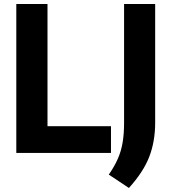

<svg xmlns="http://www.w3.org/2000/svg" viewBox="-20 -760 852 954"><path d="M61 0V-740H216V-133H531.5V0ZM620.5 174 520.5 107.5Q548.5 67.5 565.2 29.5Q582 -8.5 589.2 -51.5Q596.5 -94.5 596.5 -149.5V-740H751V-150.5Q751 -57.5 721.8 18.5Q692.5 94.5 620.5 174Z"/></svg>

Font: Encode Sans SemiCondensed SemiCondensed
Style: Bold
Weight: 700
Width: 4
Designer: Multiple Designers
Foundry: Impallari Type
Version: Version 3.000; ttfautohint (v1.8.3) -l 8 -r 50 -G 200 -x 14 